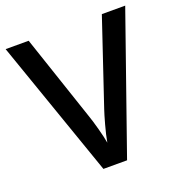

<svg xmlns="http://www.w3.org/2000/svg" viewBox="-122 -770 824 875"><g transform="rotate(-20 290.0 -332.5)"><path d="M328.1 -253.3 466.6 -665.3H579.9L346.8 0H232.1L0 -665.3H111.7L250.8 -251.8Q260.9 -223.5 273 -178.7Q285.1 -134 289.7 -106.2Q295.8 -141.1 308.6 -187.6Q321.5 -234.1 328.1 -253.3Z"/></g></svg>

Font: Khula Semibold
Style: Regular
Weight: 600
Designer: Erin McLaughlin, Steve Matteson
Version: Version 1.000;PS 1.0;hotconv 1.0.72;makeotf.lib2.5.5900; ttf